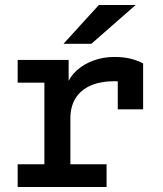

<svg xmlns="http://www.w3.org/2000/svg" viewBox="-20 -752 656 772"><path d="M51 0V-91.5H158.5V-419.5H51V-511H256V-397.5L250 -412.5Q261.5 -445 289.8 -470Q318 -495 357 -509Q396 -523 440.5 -523Q479 -523 508 -515.2Q537 -507.5 555.5 -497V-312.5H453.5V-466.5L494.5 -420Q480.5 -423 467.2 -424.2Q454 -425.5 443 -425.5Q384 -425.5 344 -407.8Q304 -390 283.5 -356.5Q263 -323 263 -276.5V-91.5H408.5V0ZM235.5 -576 377.5 -732H525.5L347.5 -576Z"/></svg>

Font: Overpass Mono Light SemiBold
Style: Regular
Weight: 600
Monospace: yes
Version: Version 4.000